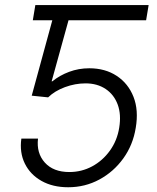

<svg xmlns="http://www.w3.org/2000/svg" viewBox="-20 -748 634 777"><path d="M252.4 -727.5 242.2 -666H112.8L123 -727.5ZM255.9 9.8Q193.4 9.8 147.9 -15.9Q102.5 -41.5 80.6 -85.9Q58.6 -130.4 66.4 -187H133.8Q127 -128.4 161.4 -90.1Q195.8 -51.8 260.7 -51.8Q310.1 -51.8 352.8 -74.7Q395.5 -97.7 424.8 -138.4Q454.1 -179.2 462.4 -231Q471.2 -284.7 456.3 -325Q441.4 -365.2 407.5 -387.9Q373.5 -410.6 326.2 -410.6Q284.2 -410.6 242.7 -395.3Q201.2 -379.9 174.8 -354L108.4 -360.8L208.5 -727.5H581.5L571.3 -666H257.3L189 -418.9H191.9Q221.2 -442.9 259.8 -457.3Q298.3 -471.7 341.3 -471.7Q405.8 -471.7 452.4 -440.9Q499 -410.2 520.3 -356Q541.5 -301.8 529.3 -230.5Q518.1 -161.1 479 -106.9Q439.9 -52.7 382.1 -21.5Q324.2 9.8 255.9 9.8Z"/></svg>

Font: Inter 18pt Light
Style: Italic
Weight: 300
Italic angle: -9.3988°
Designer: Rasmus Andersson
Foundry: rsms
Version: Version 4.001;git-66647c0bb